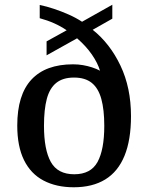

<svg xmlns="http://www.w3.org/2000/svg" viewBox="-20 -782 627 812"><path d="M292 10Q218 10 164 -18.5Q110 -47 81.5 -105Q53 -163 53 -251Q53 -381 113 -445.5Q173 -510 289 -510Q311 -510 331 -506.5Q351 -503 369.5 -497Q388 -491 403 -483Q393 -516 368.5 -551.5Q344 -587 306 -620L177 -548V-607L262 -654Q237 -671 209 -683.5Q181 -696 148 -705V-761Q177 -755 208.5 -744.5Q240 -734 270.5 -720.5Q301 -707 327 -690L455 -762V-703L372 -656Q445 -598 489.5 -504.5Q534 -411 534 -291Q534 -190 506.5 -123Q479 -56 425 -23Q371 10 292 10ZM294 -45Q364 -45 392.5 -97Q421 -149 421 -250Q421 -318 408.5 -363.5Q396 -409 368 -431.5Q340 -454 293 -454Q246 -454 218 -431.5Q190 -409 178 -364Q166 -319 166 -250Q166 -149 195 -97Q224 -45 294 -45Z"/></svg>

Font: Noto Serif Armenian Medium
Style: Regular
Weight: 500
Version: Version 2.007